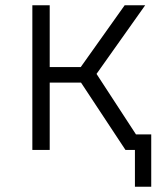

<svg xmlns="http://www.w3.org/2000/svg" viewBox="-20 -570 640 730"><path d="M103 0V-550H169V-315H287L454 -550H532L347 -289L497 -59H555V140H493V0H457L288 -256H169V0Z"/></svg>

Font: JetBrains Mono NL ExtraLight
Style: Regular
Weight: 200
Designer: Philipp Nurullin, Konstantin Bulenkov
Foundry: JetBrains
Version: Version 2.304; ttfautohint (v1.8.4.7-5d5b)